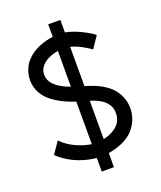

<svg xmlns="http://www.w3.org/2000/svg" viewBox="-163 -923 934 1114"><g transform="rotate(-20 304.5 -366.5)"><path d="M458 -364C418 -390 378 -403 345 -412V-655C394 -643 445 -610 465 -595C479 -613 501 -649 514 -667C477 -695 405 -733 345 -744V-821H270V-744C215 -737 150 -715 108 -671C52 -614 43 -520 92 -454C130 -398 220 -359 270 -344V-81C210 -90 135 -121 92 -169L42 -97C124 -20 217 -1 270 4V88H345V1C397 -7 468 -31 505 -77C581 -165 563 -301 458 -364ZM148 -548C145 -615 212 -647 270 -657V-436C220 -454 152 -487 148 -548ZM463 -196C461 -129 397 -96 345 -85V-322C365 -316 387 -307 411 -293C448 -268 466 -237 463 -196Z"/></g></svg>

Font: Bithumb Trading Sans Medium
Style: Regular
Weight: 500
Designer: Ham Hyungwon
Foundry: Bithumb
Version: Version 1.200;FEAKit 1.0